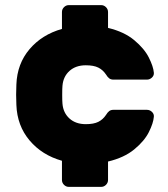

<svg xmlns="http://www.w3.org/2000/svg" viewBox="-20 -630 657 750"><path d="M315 -145Q346 -145 364 -154Q382 -163 394 -181Q400 -191 406.5 -196Q413 -201 423 -201H554Q565 -201 573.5 -193Q582 -185 581 -174Q579 -149 561.5 -114Q544 -79 504.5 -46.5Q465 -14 402 1V73Q402 84 394 92Q386 100 375 100H249Q238 100 230 92Q222 84 222 73V-2Q144 -24 95.5 -81.5Q47 -139 44 -220L43 -260L44 -300Q47 -381 95.5 -438Q144 -495 222 -517V-583Q222 -594 230 -602Q238 -610 249 -610H375Q386 -610 394 -602Q402 -594 402 -583V-521Q465 -506 504.5 -473Q544 -440 561.5 -405Q579 -370 581 -346Q582 -335 573.5 -327Q565 -319 554 -319H423Q413 -319 406.5 -324Q400 -329 394 -339Q382 -357 364 -366Q346 -375 315 -375Q276 -375 251.5 -353Q227 -331 224 -295Q223 -285 223 -260Q223 -235 224 -225Q227 -189 251.5 -167Q276 -145 315 -145Z"/></svg>

Font: Hezaedrus
Style: Bold
Weight: 700
Designer: Hubert & Fischer
Foundry: Hubert & Fischer
Version: Version 1.10;September 3, 2019;FontCreator 11.5.0.2425 64-bi